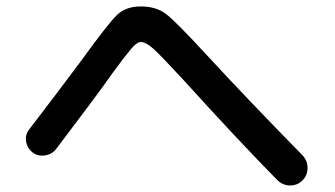

<svg xmlns="http://www.w3.org/2000/svg" viewBox="-20 -645 1040 596"><path d="M71.3 -244.1Q158.2 -357.4 232.4 -457Q316.4 -573.2 343.8 -599.1Q371.1 -625 417 -625Q463.9 -625 494.1 -602.5Q524.4 -580.1 624 -471.7Q755.9 -329.1 918.9 -163.1Q934.6 -146.5 934.6 -123.5Q934.6 -100.6 918.9 -85Q903.3 -69.3 880.9 -69.3Q858.4 -69.3 841.8 -85Q719.7 -209 549.8 -396.5Q479.5 -472.7 456.1 -493.7Q432.6 -514.6 417 -514.6Q405.3 -514.6 387.7 -494.1Q370.1 -473.6 329.1 -418Q321.3 -407.2 317.4 -401.4Q280.3 -348.6 154.3 -182.6Q141.6 -166 119.6 -162.6Q97.7 -159.2 81.1 -171.9Q64.5 -184.6 61 -206.1Q57.6 -227.5 71.3 -244.1Z"/></svg>

Font: Rounded Mgen+ 2m medium
Style: Regular
Weight: 500
Designer: [Source Han Sans]
Ryoko NISHIZUKA  (kana & ideographs); Paul D. Hunt (Latin, Greek & Cyrillic); Wenlong ZHANG  (bopomofo
Version: Version 1.059.20150602